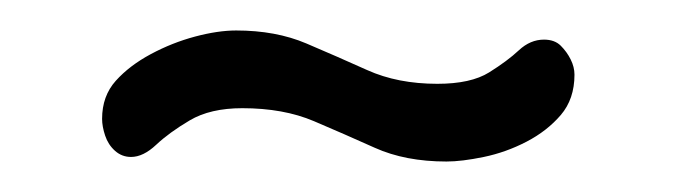

<svg xmlns="http://www.w3.org/2000/svg" viewBox="-20 -321 443 126"><path d="M273 -215Q246 -215 226 -224Q206 -233 186 -241.5Q166 -250 139 -250Q118 -250 104.5 -242Q91 -234 82.5 -226Q74 -218 66 -218Q60 -218 55.5 -222Q51 -226 49 -232Q47 -238 47 -243Q47 -258 56 -268Q65 -278 79 -285.5Q93 -293 108 -297Q123 -301 135 -301Q161 -301 181 -292.5Q201 -284 221 -275Q241 -266 267 -266Q289 -266 301 -273.5Q313 -281 320.5 -288Q328 -295 337 -295Q344 -295 348 -291Q352 -287 354.5 -282Q357 -277 357 -272Q357 -256 348 -245.5Q339 -235 325.5 -228Q312 -221 297.5 -218Q283 -215 273 -215Z"/></svg>

Font: Dosis ExtraLight
Style: Regular
Weight: 400
Version: Version 3.001; ttfautohint (v1.8.2)